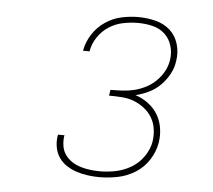

<svg xmlns="http://www.w3.org/2000/svg" viewBox="-43 -890 687 620"><g transform="rotate(5 300.0 -580.0)"><path d="M302 -317Q282 -317 263.5 -319.5Q245 -322 227.5 -327.5Q210 -333 194.5 -343Q179 -353 169 -367.5Q159 -382 155.5 -400.5Q152 -419 155 -438L156 -442H177L176 -439Q174 -423 176.5 -407Q179 -391 188 -378.5Q197 -366 210 -357.5Q223 -349 238 -344.5Q253 -340 269 -338Q285 -336 301 -336Q327 -336 353 -341.5Q379 -347 402.5 -361Q426 -375 442 -398.5Q458 -422 462 -447Q465 -468 462 -488Q459 -508 449 -524.5Q439 -541 423.5 -553Q408 -565 390 -572Q372 -579 351 -580.5Q330 -582 309 -582L312 -601Q331 -601 350.5 -602Q370 -603 388.5 -607.5Q407 -612 425 -621Q443 -630 458 -644.5Q473 -659 482.5 -676.5Q492 -694 495 -713Q499 -737 492 -760Q485 -783 468.5 -798Q452 -813 429 -818.5Q406 -824 382 -824Q358 -824 333.5 -819Q309 -814 288 -800.5Q267 -787 252.5 -765.5Q238 -744 234 -720V-719H213V-721Q218 -748 234 -773Q250 -798 274.5 -814.5Q299 -831 326.5 -837Q354 -843 381 -843Q410 -843 437.5 -836Q465 -829 484.5 -811.5Q504 -794 512 -767Q520 -740 515 -711Q512 -689 501 -669Q490 -649 473.5 -632.5Q457 -616 436 -606Q415 -596 394 -591Q416 -584 435 -570Q454 -556 466 -536.5Q478 -517 482 -493Q486 -469 482 -444Q477 -415 460 -388.5Q443 -362 416.5 -345.5Q390 -329 360 -323Q330 -317 302 -317Z"/></g></svg>

Font: Iosevka Etoile Thin
Style: Italic
Weight: 100
Italic angle: -9°
Designer: Belleve Invis
Foundry: Belleve Invis
Version: Version 22.1.2; ttfautohint (v1.8.4)